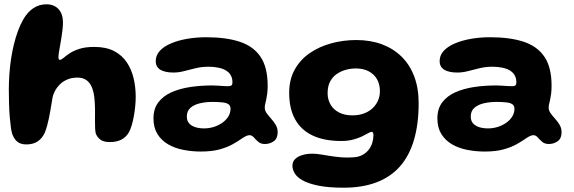

<svg xmlns="http://www.w3.org/2000/svg" viewBox="-20 -646 2666 892"><path d="M103 25Q75.5 25 60 12Q44.5 -1 36 -26Q33 -37 30.2 -56.8Q27.5 -76.5 25.2 -103.5Q23 -130.5 22 -162.5Q21 -194.5 21 -230Q21 -264.5 23.5 -300.5Q26 -336.5 31.2 -371.5Q36.5 -406.5 44.5 -439.5Q52.5 -472.5 63.5 -502.2Q74.5 -532 88.5 -556.5Q108.5 -590.5 135.2 -608.2Q162 -626 196 -626Q231 -626 251.8 -603.8Q272.5 -581.5 272.5 -541.5Q272.5 -525 270.2 -506.2Q268 -487.5 265 -468.8Q262 -450 258.8 -432.5Q255.5 -415 253.5 -401.2Q251.5 -387.5 251.5 -380Q251.5 -368 258 -368Q264.5 -368 275 -377Q285.5 -386 303.2 -398Q321 -410 348.8 -419Q376.5 -428 418 -428Q473.5 -428 510.5 -408.5Q547.5 -389 569.5 -355.8Q591.5 -322.5 601 -281.2Q610.5 -240 610.5 -196Q610.5 -175.5 608.2 -152.5Q606 -129.5 602 -107.2Q598 -85 592.5 -66Q587 -47 580.5 -34Q567.5 -10 545.2 2Q523 14 489.5 14Q462.5 14 447.5 3.5Q432.5 -7 425 -25.5Q422.5 -36 421.8 -52Q421 -68 421.2 -88Q421.5 -108 421.5 -129.8Q421.5 -151.5 420 -173Q419 -194.5 414.8 -214.8Q410.5 -235 401.8 -250.8Q393 -266.5 378 -276Q363 -285.5 339.5 -285.5Q313 -285.5 292.2 -276.5Q271.5 -267.5 257.2 -253Q243 -238.5 234.5 -221.8Q226 -205 223.5 -189.5Q219 -162 215.2 -139.2Q211.5 -116.5 207.5 -97.8Q203.5 -79 199 -62.5Q194.5 -46 188.5 -30.5Q176.5 -3.5 155.2 10.8Q134 25 103 25Z M913 58Q871 58 831.5 50.2Q792 42.5 761 24.5Q730 6.5 711.5 -23.2Q693 -53 693 -96Q693 -141 715.8 -170.8Q738.5 -200.5 777 -217.5Q815.5 -234.5 864.2 -241.8Q913 -249 965 -249Q979 -249 993.2 -248Q1007.5 -247 1019.8 -246.2Q1032 -245.5 1039.5 -245.5Q1051 -245.5 1055.5 -249.5Q1060 -253.5 1060 -263Q1060 -275.5 1056.8 -285.5Q1053.5 -295.5 1047.5 -303.2Q1041.5 -311 1033 -316.5Q1018.5 -326.5 996.5 -331.2Q974.5 -336 949 -336Q917.5 -336 889.5 -329.2Q861.5 -322.5 836 -315.8Q810.5 -309 786 -309Q746.5 -309 725 -322Q703.5 -335 703.5 -362.5Q703.5 -389 722.5 -409.8Q741.5 -430.5 774.8 -444.5Q808 -458.5 850 -465.8Q892 -473 937.5 -473Q1030.5 -473 1094 -452Q1157.5 -431 1190.5 -382Q1223.5 -333 1223.5 -248Q1223.5 -227 1221.5 -211Q1219.5 -195 1216.8 -183.2Q1214 -171.5 1212 -162.5Q1210 -153.5 1210 -146Q1210 -132.5 1219 -120Q1228 -107.5 1240 -94.2Q1252 -81 1261 -65.8Q1270 -50.5 1270 -31.5Q1270 -3 1252 10Q1234 23 1210.5 23Q1191.5 23 1179.8 12.8Q1168 2.5 1159 -7.8Q1150 -18 1139 -18Q1131.5 -18 1122.2 -13.5Q1113 -9 1100 0Q1085 10.5 1060.8 24.2Q1036.5 38 1000.5 48Q964.5 58 913 58ZM928.5 -49.5Q951.5 -49.5 973 -56.2Q994.5 -63 1012.2 -75.2Q1030 -87.5 1040.5 -104.2Q1051 -121 1051 -140.5Q1051 -154.5 1042 -161.2Q1033 -168 1014.2 -170.2Q995.5 -172.5 967 -172.5Q936.5 -172.5 909.2 -166.2Q882 -160 865 -145.2Q848 -130.5 848 -104.5Q848 -85.5 858.2 -73.5Q868.5 -61.5 886.5 -55.5Q904.5 -49.5 928.5 -49.5Z M1576.5 226Q1505.5 226 1459.2 216.5Q1413 207 1386.5 192.2Q1360 177.5 1349.2 159.2Q1338.5 141 1338.5 124Q1338.5 105.5 1350.8 93.2Q1363 81 1384.2 74.5Q1405.5 68 1431 68Q1448.5 68 1470 71.5Q1491.5 75 1515.2 78.8Q1539 82.5 1565.2 84.8Q1591.5 87 1619 85Q1645 84 1663.2 74.2Q1681.5 64.5 1693 49.5Q1704.5 34.5 1709.8 16.5Q1715 -1.5 1715 -19Q1715 -23 1714 -26.2Q1713 -29.5 1711.5 -31.5Q1710 -33.5 1706.5 -33.5Q1701 -33.5 1690 -27Q1679 -20.5 1661.8 -12.2Q1644.5 -4 1620.5 2.5Q1596.5 9 1565 9Q1486 9 1432.2 -16.5Q1378.5 -42 1351 -91.8Q1323.5 -141.5 1323.5 -214.5Q1323.5 -277 1349.5 -323.2Q1375.5 -369.5 1419.8 -399.8Q1464 -430 1519.8 -445Q1575.5 -460 1635.5 -460Q1700.5 -460 1753.5 -440.5Q1806.5 -421 1845 -383.5Q1883.5 -346 1904.2 -291.5Q1925 -237 1925 -166.5Q1925 -69.5 1903.2 4.2Q1881.5 78 1838 127.2Q1794.5 176.5 1729 201.2Q1663.5 226 1576.5 226ZM1617.5 -110Q1645 -110 1668.2 -118Q1691.5 -126 1708.5 -141Q1725.5 -156 1735.2 -176.8Q1745 -197.5 1745 -222.5Q1745 -254 1731.8 -277.5Q1718.5 -301 1693.5 -314.5Q1668.5 -328 1632.5 -328Q1610 -328 1587 -321.8Q1564 -315.5 1544.5 -302.2Q1525 -289 1513.5 -267Q1502 -245 1502 -213.5Q1502 -183.5 1515.8 -160Q1529.5 -136.5 1555.5 -123.2Q1581.5 -110 1617.5 -110Z M2232 58Q2190 58 2150.5 50.2Q2111 42.5 2080 24.5Q2049 6.5 2030.5 -23.2Q2012 -53 2012 -96Q2012 -141 2034.8 -170.8Q2057.5 -200.5 2096 -217.5Q2134.5 -234.5 2183.2 -241.8Q2232 -249 2284 -249Q2298 -249 2312.2 -248Q2326.5 -247 2338.8 -246.2Q2351 -245.5 2358.5 -245.5Q2370 -245.5 2374.5 -249.5Q2379 -253.5 2379 -263Q2379 -275.5 2375.8 -285.5Q2372.5 -295.5 2366.5 -303.2Q2360.5 -311 2352 -316.5Q2337.5 -326.5 2315.5 -331.2Q2293.5 -336 2268 -336Q2236.5 -336 2208.5 -329.2Q2180.5 -322.5 2155 -315.8Q2129.5 -309 2105 -309Q2065.5 -309 2044 -322Q2022.5 -335 2022.5 -362.5Q2022.5 -389 2041.5 -409.8Q2060.5 -430.5 2093.8 -444.5Q2127 -458.5 2169 -465.8Q2211 -473 2256.5 -473Q2349.5 -473 2413 -452Q2476.5 -431 2509.5 -382Q2542.5 -333 2542.5 -248Q2542.5 -227 2540.5 -211Q2538.5 -195 2535.8 -183.2Q2533 -171.5 2531 -162.5Q2529 -153.5 2529 -146Q2529 -132.5 2538 -120Q2547 -107.5 2559 -94.2Q2571 -81 2580 -65.8Q2589 -50.5 2589 -31.5Q2589 -3 2571 10Q2553 23 2529.5 23Q2510.5 23 2498.8 12.8Q2487 2.5 2478 -7.8Q2469 -18 2458 -18Q2450.5 -18 2441.2 -13.5Q2432 -9 2419 0Q2404 10.5 2379.8 24.2Q2355.5 38 2319.5 48Q2283.5 58 2232 58ZM2247.5 -49.5Q2270.5 -49.5 2292 -56.2Q2313.5 -63 2331.2 -75.2Q2349 -87.5 2359.5 -104.2Q2370 -121 2370 -140.5Q2370 -154.5 2361 -161.2Q2352 -168 2333.2 -170.2Q2314.5 -172.5 2286 -172.5Q2255.5 -172.5 2228.2 -166.2Q2201 -160 2184 -145.2Q2167 -130.5 2167 -104.5Q2167 -85.5 2177.2 -73.5Q2187.5 -61.5 2205.5 -55.5Q2223.5 -49.5 2247.5 -49.5Z"/></svg>

Font: Gluten SemiBold
Style: Regular
Weight: 600
Designer: Tyler Finck
Foundry: Etcetera Type Company
Version: Version 1.300